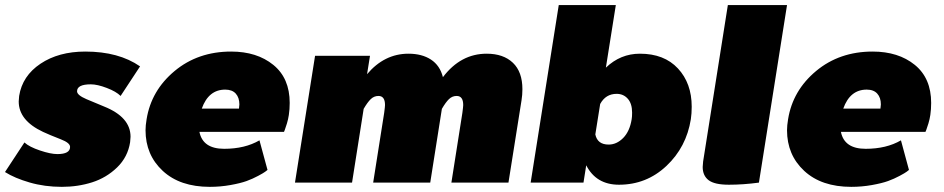

<svg xmlns="http://www.w3.org/2000/svg" viewBox="-38 -720 3721 757"><path d="M-18.3 -41.7 58.3 -158.3Q77.5 -140.8 119.6 -126.7Q161.7 -112.5 188.3 -112.5Q238.3 -112.5 238.3 -140.8Q238.3 -156.7 201.7 -170.8Q156.7 -188.3 131.7 -200Q35.8 -245 35.8 -320Q35.8 -326.7 37.5 -341.7Q50 -420.8 121.7 -468.8Q193.3 -516.7 298.3 -516.7Q430 -516.7 514.2 -458.3L437.5 -341.7Q420 -359.2 382.9 -373.3Q345.8 -387.5 320 -387.5Q265.8 -387.5 265.8 -360Q265.8 -345 302.5 -329.2Q343.3 -311.7 372.5 -300Q476.7 -258.3 476.7 -180.8Q476.7 -174.2 475 -159.2Q465.8 -100.8 423.8 -60Q381.7 -19.2 325.4 -1.2Q269.2 16.7 205.8 16.7Q138.3 16.7 79.2 -0.4Q20 -17.5 -18.3 -41.7Z M535.8 -206.7Q535.8 -225 540 -250Q558.3 -363.3 650.4 -440Q742.5 -516.7 873.3 -516.7Q975 -516.7 1039.6 -464.2Q1104.2 -411.7 1104.2 -314.2Q1104.2 -289.2 1100.8 -266.7Q1098.3 -250 1093.3 -233.3Q1088.3 -216.7 1085 -208.3L1081.7 -200H748.3Q761.7 -133.3 845.8 -133.3Q927.5 -133.3 985 -166.7L1016.7 -50Q1013.3 -47.5 1007.5 -42.9Q1001.7 -38.3 980 -26.7Q958.3 -15 934.2 -6.2Q910 2.5 870.4 9.6Q830.8 16.7 789.2 16.7Q671.7 16.7 603.8 -46.2Q535.8 -109.2 535.8 -206.7ZM757.5 -291.7H904.2Q905.8 -303.3 905.8 -308.3Q905.8 -335 891.7 -350.8Q877.5 -366.7 850 -366.7Q784.2 -366.7 757.5 -291.7Z M1125 0 1204.2 -500H1420.8L1409.2 -427.5Q1477.5 -508.3 1572.5 -508.3Q1625.8 -508.3 1661.3 -485Q1696.7 -461.7 1708.3 -415.8Q1778.3 -508.3 1880.8 -508.3Q1946.7 -508.3 1984.2 -472.5Q2021.7 -436.7 2021.7 -368.3Q2021.7 -345.8 2018.3 -325L1966.7 0H1741.7L1785 -275Q1788.3 -300 1788.3 -305.8Q1788.3 -341.7 1762.5 -341.7Q1745 -341.7 1732.1 -329.2Q1719.2 -316.7 1704.2 -290.8L1658.3 0H1433.3L1476.7 -275Q1480 -300 1480 -305.8Q1480 -341.7 1454.2 -341.7Q1436.7 -341.7 1423.8 -329.2Q1410.8 -316.7 1395.8 -290.8L1350 0Z M2054.2 0 2165 -700H2390L2350.8 -453.3Q2408.3 -508.3 2485 -508.3Q2580.8 -508.3 2635 -450Q2689.2 -391.7 2689.2 -299.2Q2689.2 -272.5 2685.8 -250Q2668.3 -140 2589.6 -65.8Q2510.8 8.3 2402.5 8.3Q2312.5 8.3 2273.3 -68.3L2262.5 0ZM2309.2 -190Q2317.5 -150 2361.7 -150Q2393.3 -150 2419.2 -176.2Q2445 -202.5 2452.5 -250Q2454.2 -259.2 2454.2 -275.8Q2454.2 -311.7 2437.1 -330.8Q2420 -350 2393.3 -350Q2350 -350 2328.3 -310Z M2732.5 -61.7Q2732.5 -68.3 2734.2 -83.3L2831.7 -700H3065L2954.2 0Q2892.5 8.3 2835.8 8.3Q2779.2 8.3 2755.8 -9.6Q2732.5 -27.5 2732.5 -61.7Z M3065 -206.7Q3065 -225 3069.2 -250Q3087.5 -363.3 3179.6 -440Q3271.7 -516.7 3402.5 -516.7Q3504.2 -516.7 3568.8 -464.2Q3633.3 -411.7 3633.3 -314.2Q3633.3 -289.2 3630 -266.7Q3627.5 -250 3622.5 -233.3Q3617.5 -216.7 3614.2 -208.3L3610.8 -200H3277.5Q3290.8 -133.3 3375 -133.3Q3456.7 -133.3 3514.2 -166.7L3545.8 -50Q3542.5 -47.5 3536.7 -42.9Q3530.8 -38.3 3509.2 -26.7Q3487.5 -15 3463.3 -6.2Q3439.2 2.5 3399.6 9.6Q3360 16.7 3318.3 16.7Q3200.8 16.7 3132.9 -46.2Q3065 -109.2 3065 -206.7ZM3286.7 -291.7H3433.3Q3435 -303.3 3435 -308.3Q3435 -335 3420.8 -350.8Q3406.7 -366.7 3379.2 -366.7Q3313.3 -366.7 3286.7 -291.7Z"/></svg>

Font: BoonTook
Style: Italic
Weight: 400
Italic angle: -9°
Designer: Sungsit Sawaiwan
Foundry: FontUni
Version: Version 3.0